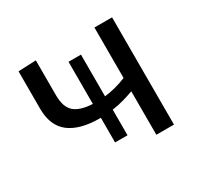

<svg xmlns="http://www.w3.org/2000/svg" viewBox="-115 -634 791 769"><g transform="rotate(-30 281.0 -250.0)"><path d="M244 -56V-170Q242 -170 240.5 -170Q148.5 -170 100 -207Q51.5 -244 51.5 -323.5V-496L133.5 -499.5V-337.5Q133.5 -284 159.5 -260.5Q185.5 -237 244 -234V-429H301.5V-236Q350 -241.5 402.5 -262.5V-496H484V0H402.5V-201Q381 -193 356 -185.8Q331 -178.5 301.5 -174.5V-56Z"/></g></svg>

Font: Heraclito
Style: Regular
Weight: 400
Designer: Kostas Bartsokas (font) & Cristiano Sobral (main changes)
Foundry: Kostas Bartsokas (font) & Cristiano Sobral (main changes)
Version: Version 1.00;July 8, 2020;FontCreator 13.0.0.2655 64-bit